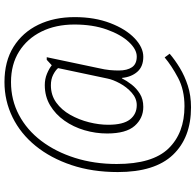

<svg xmlns="http://www.w3.org/2000/svg" viewBox="-28 -726 896 881"><g transform="rotate(-90 420.5 -286.0)"><path d="M368 142Q229 142 150 59Q71 -24 71 -194Q71 -311 103 -406.5Q135 -502 191 -571Q247 -640 322.5 -677Q398 -714 484 -714Q579 -714 645.5 -672.5Q712 -631 747 -558.5Q782 -486 782 -392Q782 -300 754.5 -228.5Q727 -157 685 -117Q643 -77 600 -77Q555 -77 531 -104.5Q507 -132 503 -175H501Q490 -153 472.5 -130.5Q455 -108 430 -92.5Q405 -77 370 -77Q318 -77 283 -116.5Q248 -156 248 -243Q248 -296 263 -347Q278 -398 307 -439Q336 -480 377 -504.5Q418 -529 470 -529Q498 -529 522 -519Q546 -509 561 -497L586 -520H598L548 -283Q541 -253 539 -231Q537 -209 537 -190Q537 -151 552 -129Q567 -107 601 -107Q634 -107 668 -143.5Q702 -180 725 -244.5Q748 -309 748 -393Q748 -479 715.5 -544.5Q683 -610 624 -647Q565 -684 484 -684Q402 -684 333 -647.5Q264 -611 214 -545Q164 -479 136 -390.5Q108 -302 108 -199Q108 -35 179 38.5Q250 112 373 112Q448 112 503.5 82.5Q559 53 597 21L614 44Q586 68 549 90.5Q512 113 467 127.5Q422 142 368 142ZM378 -107Q409 -107 435 -130Q461 -153 478 -184.5Q495 -216 500 -241L548 -468Q538 -480 517.5 -490.5Q497 -501 469 -501Q424 -501 390 -476.5Q356 -452 333.5 -412Q311 -372 299.5 -326Q288 -280 288 -238Q288 -169 312.5 -138Q337 -107 378 -107Z"/></g></svg>

Font: Noto Serif Tamil SemiCondensed ExtraLight
Style: Regular
Weight: 200
Width: 4
Designer: Indian Type Foundry, Tom Grace, and the Monotype Design Team
Foundry: Monotype Imaging Inc.
Version: Version 2.004; ttfautohint (v1.8.4.7-5d5b)